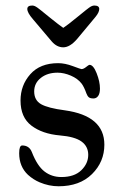

<svg xmlns="http://www.w3.org/2000/svg" viewBox="-20 -649 438 680"><path d="M250.5 -585.9Q258.3 -592.3 268.3 -600.3Q278.3 -608.4 283.7 -612.8Q289.1 -617.2 295.2 -621.6Q301.3 -626 305.7 -627.7Q310.1 -629.4 314 -629.4Q331.5 -629.4 331.5 -617.2Q331.5 -605.5 318.4 -589.4L252.9 -510.7Q227.5 -481.4 204.1 -481.4Q181.2 -481.4 163.1 -502.4L96.2 -581.5Q76.7 -604 76.7 -617.2Q76.7 -629.4 94.2 -629.4Q98.1 -629.4 102.5 -627.7Q106.9 -626 113 -621.6Q119.1 -617.2 124.5 -612.8Q129.9 -608.4 139.9 -600.3Q149.9 -592.3 157.7 -585.9Q189.5 -560.1 204.1 -550.3Q218.8 -560.1 250.5 -585.9ZM92.8 -110.4Q111.8 -61.5 137.5 -41.7Q163.1 -22 197.3 -22Q243.2 -22 267.8 -45.9Q292.5 -69.8 292.5 -100.6Q292.5 -130.4 268.8 -147.7Q245.1 -165 191.9 -169.4Q129.9 -174.8 91.3 -204.1Q52.7 -233.4 52.7 -293Q52.7 -347.2 87.4 -386.2Q122.1 -425.3 186 -425.3Q210 -425.3 238 -414.8Q266.1 -404.3 268.6 -404.3Q275.9 -404.3 285.2 -411.9Q294.4 -419.4 296.9 -419.4Q310.5 -419.4 322.3 -389.6Q334 -359.9 334 -335.4Q334 -317.9 327.6 -309.1Q321.3 -300.3 311 -300.3Q299.8 -300.3 294.7 -304.4Q289.6 -308.6 286.1 -317.9Q277.8 -341.3 269 -353Q255.4 -370.6 231 -381.1Q206.5 -391.6 183.6 -391.6Q147.9 -391.6 124.5 -373Q101.1 -354.5 101.1 -325.2Q101.1 -293.9 125.5 -280Q149.9 -266.1 209.5 -258.3Q349.6 -238.8 349.6 -136.7Q349.6 -75.7 305.9 -32.5Q262.2 10.7 187.5 10.7Q153.3 10.7 120.1 -3.4Q98.1 -12.7 79.1 -29.8Q47.9 -59.1 47.9 -106.4Q47.9 -133.8 58.6 -133.8Q83.5 -133.8 92.8 -110.4Z"/></svg>

Font: Cooper*
Style: Regular
Weight: 400
Designer: Owen Earl
Foundry: indestructible type*
Version: Version 0.001